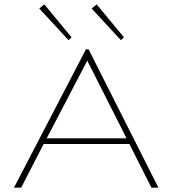

<svg xmlns="http://www.w3.org/2000/svg" viewBox="-20 -860 790 880"><path d="M674 0 573 -200H180L77 0H44L374 -634H386L706 0ZM380 -582 194 -226H560ZM294 -676 160 -821 183 -840 308 -689ZM534 -676 400 -821 423 -840 548 -689Z"/></svg>

Font: Inconsolata ExtraExpanded ExtraLight
Style: Regular
Weight: 200
Width: 8
Monospace: yes
Designer: Raph Levien, Cyreal, Brenton Simpson
Foundry: Raph Levien, Cyreal, Google
Version: Version 3.100; ttfautohint (v1.8.4.7-5d5b)